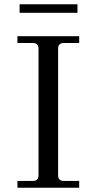

<svg xmlns="http://www.w3.org/2000/svg" viewBox="-20 -882 434 902"><path d="M72 -862H344V-822H72ZM62 0V-32H134Q161 -32 161 -59V-653Q161 -680 134 -680H62V-712H352V-680H280Q253 -680 253 -653V-59Q253 -32 280 -32H352V0Z"/></svg>

Font: Old Standard TT
Style: Regular
Weight: 400
Designer: Alexey Kryukov <alexios@thessalonica.org.ru>
Version: Version 2.2